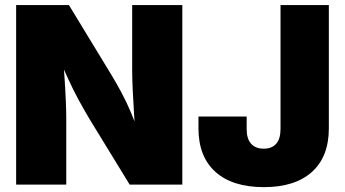

<svg xmlns="http://www.w3.org/2000/svg" viewBox="-20 -748 1398 778"><path d="M45.4 0V-727.5H259.3L433.1 -441.9Q453.6 -407.7 472.9 -371.6Q492.2 -335.4 510.7 -292Q529.3 -248.5 547.9 -193.8L529.8 -184.1Q527.3 -223.6 523.9 -275.4Q520.5 -327.1 518.1 -377.2Q515.6 -427.2 515.6 -460.9V-727.5H718.8V0H505.4L342.8 -265.6Q317.9 -307.6 296.9 -346.4Q275.9 -385.3 255.6 -429.7Q235.4 -474.1 210.4 -529.8L234.4 -531.7Q238.3 -480.5 241.7 -429.9Q245.1 -379.4 246.8 -336.7Q248.5 -293.9 248.5 -265.6V0ZM1049.3 10.3Q921.9 10.3 853 -51.5Q784.2 -113.3 784.2 -228V-275.9H979.5V-224.6Q979.5 -185.5 997.6 -165.5Q1015.6 -145.5 1048.8 -145.5Q1081.5 -145.5 1099.1 -165.5Q1116.7 -185.5 1116.7 -225.6V-727.5H1312.5V-228Q1312.5 -113.3 1244.1 -51.5Q1175.8 10.3 1049.3 10.3Z"/></svg>

Font: Inter 17pt Black
Style: Regular
Weight: 900
Version: Version 4.001;git-66647c0bb